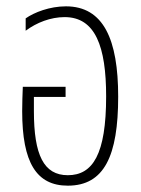

<svg xmlns="http://www.w3.org/2000/svg" viewBox="-20 -576 444 606"><path d="M194 10C309 10 353 -84 353 -271C353 -451 307 -556 188 -556C137 -556 88 -537 61 -518V-479C96 -505 140 -522 184 -522C281 -522 315 -429 315 -272C315 -89 273 -23 194 -23C118 -23 87 -87 87 -225V-270H187V-302H52C51 -281 50 -247 50 -225C50 -63 95 10 194 10Z"/></svg>

Font: Noto Sans Thai ExtCond ExtLt
Style: Regular
Weight: 200
Width: 2
Designer: Monotype Design Team
Foundry: Monotype Imaging Inc.
Version: Version 2.002